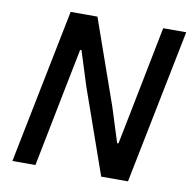

<svg xmlns="http://www.w3.org/2000/svg" viewBox="-79 -776 851 854"><g transform="rotate(10 347.0 -349.0)"><path d="M433 0 298 -384 249 -539H243L212 -384L136 0H32L172 -698H293L428 -314L477 -159H483L514 -314L590 -698H694L554 0Z"/></g></svg>

Font: IBM Plex Sans Medium
Style: Italic
Weight: 500
Italic angle: -11.31°
Designer: Mike Abbink, Paul van der Laan, Pieter van Rosmalen
Foundry: Bold Monday
Version: Version 3.201